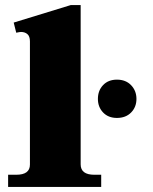

<svg xmlns="http://www.w3.org/2000/svg" viewBox="-20 -737 603 757"><path d="M12 -48H44Q98 -48 98 -88V-574Q98 -594 88 -602.5Q78 -611 63 -611Q58 -611 44 -608L34 -648L259 -717H298V-89Q298 -48 352 -48H379V0H12ZM366 -347Q366 -380 386.5 -401.5Q407 -423 441 -423Q476 -423 497 -401Q518 -379 518 -347Q518 -315 497 -293.5Q476 -272 441 -272Q407 -272 386.5 -293.5Q366 -315 366 -347Z"/></svg>

Font: Taviraj Black
Style: Regular
Weight: 900
Designer: Katatrad Team
Foundry: CadsonDemak
Version: Version 1.030